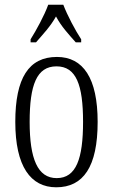

<svg xmlns="http://www.w3.org/2000/svg" viewBox="-20 -786 479 816"><path d="M110 -619V-606H133C164 -642 194 -673 218 -716C241 -673 270 -642 302 -606H325V-619C300 -657 266 -721 249 -766H185C169 -721 134 -657 110 -619ZM219 10C334 10 395 -77 395 -268C395 -453 334 -544 222 -544C102 -544 45 -454 45 -268C45 -79 110 10 219 10ZM221 -29C140 -29 106 -111 106 -268C106 -425 136 -504 220 -504C304 -504 333 -425 333 -268C333 -112 304 -29 221 -29Z"/></svg>

Font: Noto Serif Myanmar ExtraCondensed Light
Style: Regular
Weight: 300
Width: 2
Designer: Ben Mitchell and the Monotype Design Team
Foundry: Monotype Imaging Inc.
Version: Version 2.106